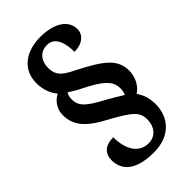

<svg xmlns="http://www.w3.org/2000/svg" viewBox="-262 -840 1034 1034"><g transform="rotate(-45 254.5 -323.5)"><path d="M260 113C383 113 451 38 451 -66C451 -107 439 -148 417 -176C451 -196 478 -243 478 -292C478 -380 419 -425 276 -498C216 -528 179 -549 179 -611C179 -669 213 -704 262 -704C327 -704 341 -630 341 -573C405 -573 439 -608 439 -648C439 -712 379 -760 266 -760C156 -760 76 -701 76 -599C76 -543 97 -501 118 -478C81 -459 55 -421 55 -378C55 -300 96 -248 203 -191C337 -119 361 -92 361 -39C361 19 327 58 275 58C202 58 163 -7 163 -100C102 -100 69 -70 69 -19C69 38 100 113 260 113ZM368 -217C346 -230 322 -246 279 -270C182 -322 149 -348 149 -403C149 -419 153 -435 160 -445C190 -425 226 -406 266 -386C353 -339 377 -304 377 -258C377 -241 372 -225 368 -217Z"/></g></svg>

Font: Noto Serif Hebrew SemiCondensed ExtraBold
Style: Regular
Weight: 800
Width: 4
Designer: Monotype Design Team
Foundry: Monotype Imaging Inc.
Version: Version 2.004